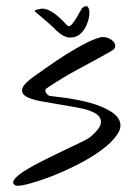

<svg xmlns="http://www.w3.org/2000/svg" viewBox="-20 -606 427 617"><path d="M28.3 -10.7Q16.6 -18.6 27.8 -31.7Q39.1 -44.9 64 -60.1Q88.9 -75.2 122.1 -91.8Q155.3 -108.4 186 -123Q216.8 -137.7 240.2 -148.9Q263.7 -160.2 270.5 -166Q302.7 -193.4 304.2 -211.4Q305.7 -229.5 288.1 -240.7Q270.5 -252 238.8 -258.3Q207 -264.6 173.3 -270Q139.6 -275.4 108.9 -281.2Q78.1 -287.1 62.5 -296.9Q46.9 -306.6 52.2 -322.8Q57.6 -338.9 94.7 -364.3Q108.4 -374 134.8 -392.6Q161.1 -411.1 191.9 -430.7Q222.7 -450.2 252.9 -465.8Q283.2 -481.4 303.7 -486.3Q314.5 -488.3 325.7 -484.4Q336.9 -480.5 343.8 -473.1Q350.6 -465.8 350.1 -457Q349.6 -448.2 336.9 -441.4Q281.2 -410.2 230 -382.8Q178.7 -355.5 127 -320.3Q124 -312.5 128.4 -306.6Q132.8 -300.8 138.7 -297.9Q242.2 -287.1 294.4 -267.6Q346.7 -248 360.8 -224.6Q375 -201.2 357.4 -174.8Q339.8 -148.4 305.2 -123Q270.5 -97.7 225.6 -75.2Q180.7 -52.7 139.2 -37.1Q97.7 -21.5 66.4 -13.7Q35.2 -5.9 28.3 -10.7ZM245.1 -581.1Q257.8 -590.8 263.2 -582.5Q268.6 -574.2 267.1 -558.6Q265.6 -543 257.8 -524.9Q250 -506.8 236.3 -495.6Q222.7 -484.4 203.1 -485.4Q183.6 -486.3 159.2 -509.8Q156.2 -513.7 147 -522Q137.7 -530.3 127 -539.6Q116.2 -548.8 106.4 -557.1Q96.7 -565.4 92.8 -568.4Q89.8 -571.3 94.7 -573.7Q99.6 -576.2 104.5 -576.2Q119.1 -581.1 134.3 -574.2Q149.4 -567.4 162.6 -556.6Q175.8 -545.9 185.1 -535.6Q194.3 -525.4 198.2 -522.5Q204.1 -519.5 211.4 -528.3Q218.8 -537.1 225.6 -548.3Q232.4 -559.6 237.8 -569.8Q243.2 -580.1 245.1 -581.1Z"/></svg>

Font: Nothing You Could Do
Style: Regular
Weight: 400
Version: Version 1.005